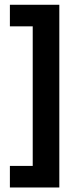

<svg xmlns="http://www.w3.org/2000/svg" viewBox="-20 -707 338 825"><path d="M22.5 98.6V5.9H120.6V-593.8H22.5V-686.5H234.9V98.6Z"/></svg>

Font: Khula Bold
Style: Regular
Weight: 700
Designer: Erin McLaughlin, Steve Matteson
Version: Version 1.000;PS 1.0;hotconv 1.0.72;makeotf.lib2.5.5900